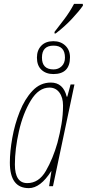

<svg xmlns="http://www.w3.org/2000/svg" viewBox="-20 -963 449 993"><path d="M262 -790H268Q314 -825 351.5 -865Q389 -905 409 -934L408 -943H363Q340 -900 313 -864.5Q286 -829 262 -798ZM256 -580Q342 -580 342 -667Q342 -704 318 -727Q294 -750 256 -750Q216 -750 193.5 -726.5Q171 -703 171 -665Q171 -624 194.5 -602Q218 -580 256 -580ZM257 -604Q197 -604 197 -665Q197 -727 257 -727Q316 -727 316 -665Q316 -637 299 -620.5Q282 -604 257 -604ZM121 -16Q57 -16 57 -112Q57 -192 78 -284.5Q99 -377 139.5 -443.5Q180 -510 236 -510Q268 -510 287 -484.5Q306 -459 306 -417Q306 -369 298 -321Q290 -273 277 -224Q254 -143 217.5 -79.5Q181 -16 121 -16ZM129 10Q189 10 245 -78H246L234 0H254L365 -526H345L328 -463H325Q307 -536 243 -536Q188 -536 148 -493.5Q108 -451 82 -385.5Q56 -320 43.5 -249.5Q31 -179 31 -122Q31 10 129 10Z"/></svg>

Font: Noto Sans Display Condensed Thin
Style: Italic
Weight: 250
Width: 3
Italic angle: -12°
Designer: Monotype Design Team
Foundry: Monotype Imaging Inc.
Version: Version 1.900